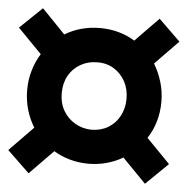

<svg xmlns="http://www.w3.org/2000/svg" viewBox="-50 -577 649 664"><g transform="rotate(5 275.0 -245.0)"><path d="M73 41 -4 -33 79 -118Q62 -145 52.5 -177.5Q43 -210 43 -246Q43 -281 52.5 -313.5Q62 -346 79 -373L-4 -458L73 -532L154 -448Q180 -464 211 -472.5Q242 -481 276 -481Q310 -481 340.5 -472.5Q371 -464 397 -448L478 -531L553 -458L472 -375Q489 -347 499 -314Q509 -281 509 -245Q509 -209 499.5 -176.5Q490 -144 472 -117L554 -33L477 42L395 -42Q370 -27 339.5 -18.5Q309 -10 276 -10Q243 -10 212 -18.5Q181 -27 155 -43ZM275 -128Q308 -128 333.5 -143Q359 -158 373.5 -185Q388 -212 388 -245Q388 -279 373.5 -305.5Q359 -332 333.5 -347.5Q308 -363 275 -362Q244 -362 218 -347Q192 -332 177.5 -306Q163 -280 163 -245Q163 -211 178 -185Q193 -159 218.5 -144Q244 -129 275 -128Z"/></g></svg>

Font: Nunito Sans 7pt SemiCondensed Black
Style: Regular
Weight: 900
Width: 4
Designer: Vernon Adams
Foundry: Vernon Adams
Version: Version 3.101;gftools[0.9.27]